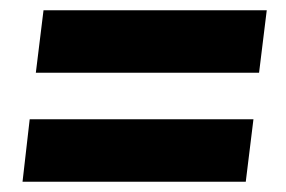

<svg xmlns="http://www.w3.org/2000/svg" viewBox="-20 -505 559 375"><path d="M50 -363 65 -485H501L486 -363ZM24 -150 38 -272H475L460 -150Z"/></svg>

Font: Qjlgwqiwhsfqbnnlvksmvfsycuq
Style: Regular
Weight: 700
Italic angle: -8°
Designer: Carrois Corporate & Edenspiekermann
Foundry: Carrois Corporate GbR & Edenspiekermann AG
Version: Version 2.001